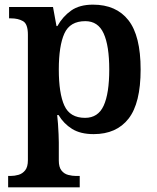

<svg xmlns="http://www.w3.org/2000/svg" viewBox="-20 -566 675 826"><path d="M15 240V191H25Q43 191 60 186Q77 181 88.5 166.5Q100 152 100 123V-417Q100 -463 79 -475Q58 -487 28 -487H19V-536H208L223 -454H227Q250 -495 286 -520.5Q322 -546 380 -546Q480 -546 532.5 -479Q585 -412 585 -267Q585 -122 533 -55.5Q481 11 383 11Q326 11 290 -11.5Q254 -34 232 -71H226Q228 -56 229.5 -33Q231 -10 232 11.5Q233 33 233 47V125Q233 153 244.5 167.5Q256 182 273.5 186.5Q291 191 307 191H323V240ZM346 -59Q402 -59 426 -111.5Q450 -164 450 -267Q450 -369 426 -422Q402 -475 347 -475Q281 -475 257 -422Q233 -369 233 -267Q233 -164 257 -111.5Q281 -59 346 -59Z"/></svg>

Font: Noto Serif Khojki SemiBold
Style: Regular
Weight: 600
Version: Version 2.003